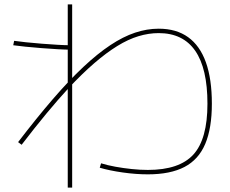

<svg xmlns="http://www.w3.org/2000/svg" viewBox="-20 -795 1040 870"><path d="M287 55V-775H307V55ZM299 -570Q276 -570 241 -572Q206 -574 167.5 -577Q129 -580 95 -583.5Q61 -587 40 -590L44 -610Q64 -607 97.5 -603.5Q131 -600 169 -597Q207 -594 241.5 -592Q276 -590 299 -590ZM650 -5Q596 -5 536 -13.5Q476 -22 432 -35L438 -55Q467 -46 503 -39.5Q539 -33 577 -29Q615 -25 650 -25Q793 -25 856.5 -95Q920 -165 920 -325Q920 -485 864.5 -565Q809 -645 699 -645Q654 -645 607.5 -631Q561 -617 511.5 -586.5Q462 -556 407.5 -509Q353 -462 291 -396Q243 -344 190 -280Q137 -216 78 -139L62 -151Q147 -262 220 -346.5Q293 -431 357.5 -491.5Q422 -552 480 -590.5Q538 -629 592 -647Q646 -665 699 -665Q779 -665 832.5 -626.5Q886 -588 913 -512.5Q940 -437 940 -325Q940 -214 910 -143Q880 -72 816 -38.5Q752 -5 650 -5Z"/></svg>

Font: M PLUS 2 Thin
Style: Regular
Weight: 100
Designer: Coji Morishita
Foundry: UNDERFOREST DESIGN
Version: Version 1.001